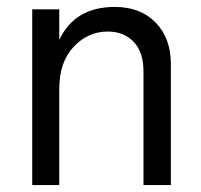

<svg xmlns="http://www.w3.org/2000/svg" viewBox="-20 -534 580 554"><path d="M473 0H394V-328Q394 -384 365.5 -413.5Q337 -443 291 -443Q234 -443 192.5 -399Q151 -355 151 -277V0H73V-507H151V-419Q196 -514 311 -514Q385 -514 429 -469Q473 -424 473 -349Z"/></svg>

Font: Hind Guntur
Style: Regular
Weight: 400
Designer: Manushi Parikh, Hitesh Malaviya
Foundry: Indian Type Foundry
Version: Version 1.002;PS 1.0;hotconv 1.0.86;makeotf.lib2.5.63406; tt